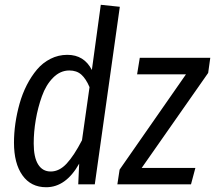

<svg xmlns="http://www.w3.org/2000/svg" viewBox="-20 -766 894 798"><path d="M398.9 -746.1 478 -737.8 374 0H305.2L309.1 -85.9Q253.9 12.2 171.9 12.2Q108.4 12.2 73.2 -37.4Q38.1 -86.9 38.1 -172.9Q38.1 -211.9 43.9 -252.9Q49.8 -293.9 61.3 -335Q72.8 -376 91.3 -412.4Q109.9 -448.7 133.8 -477.1Q157.7 -505.4 190.2 -521.7Q222.7 -538.1 259.8 -538.1Q329.6 -538.1 361.8 -475.1ZM854 -525.9 845.2 -462.9 568.8 -67.9H792L773.9 0H467.8L477.1 -61L752.9 -457H549.8L561 -525.9ZM268.1 -473.1Q230.5 -473.1 200.7 -443.1Q170.9 -413.1 154.1 -365.7Q137.2 -318.4 128.7 -268.1Q120.1 -217.8 120.1 -169.9Q120.1 -112.3 138.4 -82.8Q156.7 -53.2 190.9 -53.2Q226.6 -53.2 257.1 -86.2Q287.6 -119.1 320.8 -183.1L352.1 -403.8Q337.4 -438.5 318.1 -455.8Q298.8 -473.1 268.1 -473.1Z"/></svg>

Font: Fira Sans Compressed Book
Style: Italic
Weight: 350
Width: 3
Italic angle: -8°
Designer: Carrois Corporate & Edenspiekermann AG
Foundry: Carrois Corporate GbR & Edenspiekermann AG
Version: Version 4.203;PS 004.203;hotconv 1.0.88;makeotf.lib2.5.64775